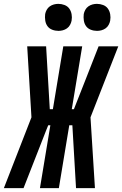

<svg xmlns="http://www.w3.org/2000/svg" viewBox="-62 -975 633 995"><path d="M430 0H332L313 -326H297L243 0H145L199 -326H188L179 -304L60 0H-42L101 -367L79 -735H177L196 -409H212L266 -735H364L310 -409H321Q353 -490 385 -571.5Q417 -653 449 -735H551L407 -367ZM441 -815Q424 -815 408.5 -821Q393 -827 384 -839.5Q375 -852 372.5 -868.5Q370 -885 372 -902Q374 -913 380 -924Q386 -935 396 -942Q406 -949 417.5 -952Q429 -955 440 -955Q457 -955 472.5 -949Q488 -943 497 -930.5Q506 -918 509 -901.5Q512 -885 509 -868Q507 -857 501 -846Q495 -835 485 -828Q475 -821 463.5 -818Q452 -815 441 -815ZM241 -815Q224 -815 208.5 -821Q193 -827 184 -839.5Q175 -852 172.5 -868.5Q170 -885 172 -902Q174 -913 180 -924Q186 -935 196 -942Q206 -949 217.5 -952Q229 -955 240 -955Q257 -955 272.5 -949Q288 -943 297 -930.5Q306 -918 309 -901.5Q312 -885 309 -868Q307 -857 301 -846Q295 -835 285 -828Q275 -821 263.5 -818Q252 -815 241 -815Z"/></svg>

Font: Iosevka SS18 Extrabold
Style: Italic
Weight: 800
Italic angle: -9°
Monospace: yes
Designer: Belleve Invis
Foundry: Belleve Invis
Version: Version 25.1.1; ttfautohint (v1.8.4)